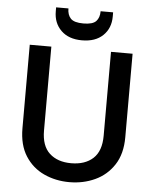

<svg xmlns="http://www.w3.org/2000/svg" viewBox="-60 -953 810 1010"><g transform="rotate(5 345.0 -448.0)"><path d="M74 -695H188V-252Q188 -171 230.5 -132Q273 -93 345 -93Q418 -93 460.5 -132Q503 -171 503 -252V-695H617V-254Q617 -166 579 -108Q541 -50 479 -21.5Q417 7 344 7Q271 7 209.5 -21.5Q148 -50 111 -108Q74 -166 74 -254ZM345 -742Q275 -742 235 -781Q195 -820 195 -882V-903H260Q260 -869 278 -850Q296 -831 345 -831Q394 -831 412 -850Q430 -869 430 -903H496V-881Q496 -819 456 -780.5Q416 -742 345 -742Z"/></g></svg>

Font: Parkinsans Medium
Style: Regular
Weight: 500
Designer: Red Stone, Indian Type Foundry
Foundry: Indian Type Foundry
Version: Version 1.000